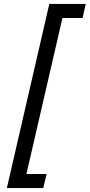

<svg xmlns="http://www.w3.org/2000/svg" viewBox="-20 -749 458 981"><path d="M418 -729 402 -657H299L115 140H218L201 212H15L232 -729Z"/></svg>

Font: Miedinger
Style: Italic
Weight: 400
Italic angle: -13°
Version: Version 001.000